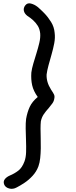

<svg xmlns="http://www.w3.org/2000/svg" viewBox="-20 -793 463 1170"><path d="M311 -193Q309 -177 299.5 -163.5Q290 -150 278 -136Q259 -115 246.5 -96.5Q234 -78 229 -54Q227 -36 227 -9.5Q227 17 228 48Q229 79 228.5 110.5Q228 142 225 170.5Q222 199 214 221Q202 253 178.5 278.5Q155 304 128.5 321.5Q102 339 82 349Q59 362 35.5 355.5Q12 349 5 330Q-1 313 9 299.5Q19 286 39 277Q68 265 91.5 247Q115 229 129 191Q138 167 139 133.5Q140 100 138.5 62.5Q137 25 136.5 -9.5Q136 -44 139 -68Q146 -109 161 -141.5Q176 -174 210 -202Q184 -238 176 -273.5Q168 -309 171 -351Q174 -375 183 -405.5Q192 -436 202 -468Q212 -500 219.5 -531.5Q227 -563 225 -589Q222 -617 210 -636Q198 -655 181.5 -670Q165 -685 147 -696Q129 -710 125.5 -727Q122 -744 133 -759Q146 -777 168 -771.5Q190 -766 209 -751Q226 -737 249 -713.5Q272 -690 291 -659.5Q310 -629 313 -593Q317 -563 310.5 -529Q304 -495 294 -460.5Q284 -426 275.5 -394.5Q267 -363 264 -339Q263 -316 269.5 -293.5Q276 -271 291 -247Q304 -228 309 -217.5Q314 -207 311 -193Z"/></svg>

Font: Edu NSW ACT Foundation SemiBold
Style: Regular
Weight: 600
Version: Version 1.003